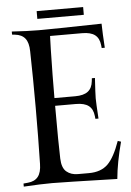

<svg xmlns="http://www.w3.org/2000/svg" viewBox="-56 -860 617 904"><g transform="rotate(-5 252.0 -408.0)"><path d="M297.9 -366.2H199.7Q199.7 -182.1 202.1 -116.7Q203.6 -71.8 225.1 -54.2Q246.1 -36.6 278.3 -36.6H330.6Q387.7 -36.6 420.4 -68.4Q452.1 -99.6 479 -175.8L494.1 -170.9Q468.3 -74.2 461.4 2.4Q202.1 -4.9 153.8 -4.9Q101.1 -4.9 19.5 0V-14.6L40.5 -16.6Q72.8 -19.5 88.6 -39.6Q104.5 -59.6 105 -100.1Q107.9 -227.1 107.9 -366.2Q107.9 -505.4 105 -632.3Q104.5 -672.9 88.6 -692.9Q72.8 -712.9 40.5 -716.3L26.9 -717.8V-732.4Q101.6 -727.5 153.8 -727.5Q213.9 -727.5 451.2 -732.4Q452.1 -685.5 456.5 -618.2H441.9L440.4 -631.8Q437 -664.6 416.7 -680.2Q396.5 -695.8 356.4 -695.8H204.6Q203.6 -678.7 202.6 -632.3Q199.7 -505.4 199.7 -402.8H297.9Q337.9 -402.8 358.2 -418.5Q378.4 -434.1 381.8 -466.8L383.3 -480.5H397.9Q393.1 -405.8 393.1 -384.8Q393.1 -363.3 397.9 -288.6H383.3L381.8 -302.2Q378.4 -335 358.2 -350.6Q337.9 -366.2 297.9 -366.2ZM371.6 -817.9V-781.2H151.9V-817.9Z"/></g></svg>

Font: Flanker
Style: Regular
Weight: 400
Designer: Flanker
Foundry: Flanker
Version: Version 2.027